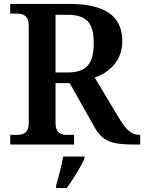

<svg xmlns="http://www.w3.org/2000/svg" viewBox="-20 -734 732 975"><path d="M32 0H356V-49H325C291 -49 262 -56 262 -111V-312H334L459 -90C502 -15 545 0 667 0H692V-49H689C649 -49 621 -74 587 -130L461 -340C530 -365 601 -420 601 -526C601 -649 517 -714 334 -714H32V-665H63C96 -665 126 -657 126 -602V-111C126 -56 96 -49 63 -49H32ZM323 -366H262V-659H321C419 -659 456 -619 456 -516C456 -416 425 -366 323 -366ZM265 208V221H319C350 178 391 113 409 71V61H301C293 107 277 166 265 208Z"/></svg>

Font: Noto Serif Tamil SemiBold
Style: Regular
Weight: 600
Designer: Indian Type Foundry, Tom Grace, and the Monotype Design Team
Foundry: Monotype Imaging Inc.
Version: Version 2.004